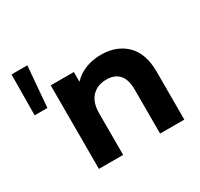

<svg xmlns="http://www.w3.org/2000/svg" viewBox="-147 -885 1115 1071"><g transform="rotate(-30 410.0 -350.0)"><path d="M43 -700H145L123 -438H41ZM752 -308V0H596V-284Q596 -348 568 -379.5Q540 -411 487 -411Q428 -411 393 -374.5Q358 -338 358 -266V0H202V-538H351V-475Q382 -509 428 -527.5Q474 -546 529 -546Q629 -546 690.5 -486Q752 -426 752 -308Z"/></g></svg>

Font: Montserrat Alternates
Style: Bold
Weight: 700
Designer: Julieta Ulanovsky
Foundry: Julieta Ulanovsky
Version: Version 7.200